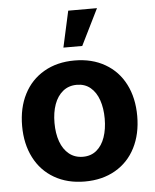

<svg xmlns="http://www.w3.org/2000/svg" viewBox="-54 -809 698 865"><g transform="rotate(-5 295.0 -376.5)"><path d="M34.8 -263.2Q34.8 -345.3 66.5 -407Q98.1 -468.8 157.2 -502.9Q216.2 -537.1 295.2 -537.1Q374.3 -537.1 433.4 -502.9Q492.5 -468.8 523.9 -407Q555.4 -345.3 555.4 -263.2Q555.4 -182.2 523.9 -120.2Q492.5 -58.2 433.4 -24Q374.3 10.2 295.2 10.2Q216.2 10.2 157.2 -24Q98.1 -58.2 66.5 -120.2Q34.8 -182.2 34.8 -263.2ZM408.4 -264.4Q408.4 -311.3 395.7 -348.1Q383 -385 357.8 -406Q332.6 -427 296.3 -427Q259.5 -427 233.5 -406Q207.6 -385 194.4 -348.4Q181.3 -311.9 181.3 -264.4Q181.3 -216.9 194.4 -180.2Q207.6 -143.6 233.5 -122.6Q259.5 -101.6 296.3 -101.6Q332.6 -101.6 357.8 -122.6Q383 -143.6 395.7 -180.5Q408.4 -217.4 408.4 -264.4ZM287 -763.1H417.1L336.1 -599.2H250.9Z"/></g></svg>

Font: Pretendard Std Variable
Style: Regular
Weight: 400
Designer: Base glyphs from Inter by Rasmus Andersson; Hangeul glyphs from Noto Sans CJK(Source Han Sans) by Jang Soo-young and Kan
Foundry: Kil Hyung-jin
Version: Version 1.309;Glyphs 3.2 (3225)